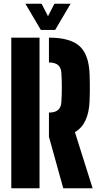

<svg xmlns="http://www.w3.org/2000/svg" viewBox="-20 -1000 530 1020"><path d="M316 0 241 -270H240V-402H241Q303 -402 306 -457Q311 -535 306 -613Q303 -668 241 -668H240V-800H241Q353 -800 402.8 -754.8Q452.5 -709.5 456 -605Q457 -577 457.2 -556Q457.5 -535 457.2 -514Q457 -493 456 -465Q451.5 -340 378 -298L472 0ZM40 0V-800H190V0ZM197 -841 115 -980H201L235 -914L269 -980H355L273 -841Z"/></svg>

Font: Big Shoulders Stencil Display Black
Style: Regular
Weight: 900
Designer: Patric King
Foundry: XO Type Co
Version: Version 1.000